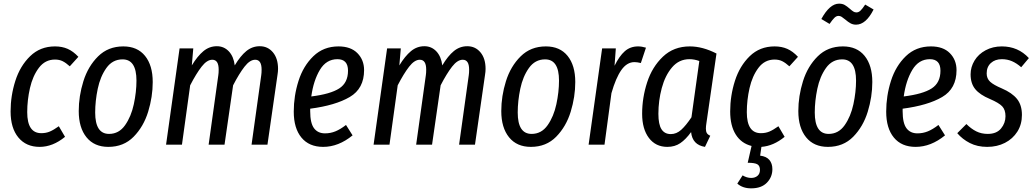

<svg xmlns="http://www.w3.org/2000/svg" viewBox="-20 -792 5665 1051"><path d="M409 -481 362 -429Q341 -448 323 -457Q305 -466 281 -466Q227 -466 193 -421Q159 -376 144 -310Q129 -244 129 -178Q129 -63 206 -63Q232 -63 253 -72Q274 -81 302 -101L336 -43Q269 12 197 12Q123 12 80.5 -39.5Q38 -91 38 -182Q38 -268 64 -349.5Q90 -431 145 -484.5Q200 -538 281 -538Q320 -538 350.5 -524.5Q381 -511 409 -481Z M411 -184Q411 -266 436.5 -347.5Q462 -429 517 -483.5Q572 -538 655 -538Q732 -538 774 -486Q816 -434 816 -343Q816 -262 791 -180.5Q766 -99 711.5 -43.5Q657 12 573 12Q496 12 453.5 -40.5Q411 -93 411 -184ZM727 -351Q727 -467 651 -467Q596 -467 562.5 -420Q529 -373 515 -306Q501 -239 501 -176Q501 -59 577 -59Q631 -59 664.5 -106.5Q698 -154 712.5 -221.5Q727 -289 727 -351Z M1502 -415Q1502 -400 1499 -382L1444 0H1357L1410 -380Q1412 -392 1412 -411Q1412 -465 1377 -465Q1348 -465 1318.5 -427Q1289 -389 1256 -325L1209 0H1122L1175 -380Q1177 -392 1177 -411Q1177 -465 1142 -465Q1113 -465 1083.5 -427Q1054 -389 1021 -325L976 0H889L963 -527H1038L1030 -434Q1061 -485 1093.5 -512Q1126 -539 1167 -539Q1206 -539 1232.5 -511Q1259 -483 1265 -434Q1296 -486 1328.5 -512.5Q1361 -539 1402 -539Q1446 -539 1474 -505.5Q1502 -472 1502 -415Z M1678 -197V-183Q1678 -118 1699 -90Q1720 -62 1759 -62Q1789 -62 1816 -73Q1843 -84 1874 -108L1910 -51Q1833 12 1749 12Q1672 12 1630 -39Q1588 -90 1588 -181Q1588 -267 1614 -349Q1640 -431 1695.5 -484.5Q1751 -538 1833 -538Q1900 -538 1936.5 -501Q1973 -464 1973 -408Q1973 -307 1894.5 -261Q1816 -215 1678 -197ZM1684 -264Q1789 -277 1837 -308Q1885 -339 1885 -405Q1885 -468 1827 -468Q1766 -468 1731 -409.5Q1696 -351 1684 -264Z M2638 -415Q2638 -400 2635 -382L2580 0H2493L2546 -380Q2548 -392 2548 -411Q2548 -465 2513 -465Q2484 -465 2454.5 -427Q2425 -389 2392 -325L2345 0H2258L2311 -380Q2313 -392 2313 -411Q2313 -465 2278 -465Q2249 -465 2219.5 -427Q2190 -389 2157 -325L2112 0H2025L2099 -527H2174L2166 -434Q2197 -485 2229.5 -512Q2262 -539 2303 -539Q2342 -539 2368.5 -511Q2395 -483 2401 -434Q2432 -486 2464.5 -512.5Q2497 -539 2538 -539Q2582 -539 2610 -505.5Q2638 -472 2638 -415Z M2724 -184Q2724 -266 2749.5 -347.5Q2775 -429 2830 -483.5Q2885 -538 2968 -538Q3045 -538 3087 -486Q3129 -434 3129 -343Q3129 -262 3104 -180.5Q3079 -99 3024.5 -43.5Q2970 12 2886 12Q2809 12 2766.5 -40.5Q2724 -93 2724 -184ZM3040 -351Q3040 -467 2964 -467Q2909 -467 2875.5 -420Q2842 -373 2828 -306Q2814 -239 2814 -176Q2814 -59 2890 -59Q2944 -59 2977.5 -106.5Q3011 -154 3025.5 -221.5Q3040 -289 3040 -351Z M3516 -531 3488 -447Q3468 -452 3453 -452Q3412 -452 3381.5 -409Q3351 -366 3327 -282L3289 0H3202L3276 -527H3351L3344 -432Q3370 -485 3400 -511.5Q3430 -538 3473 -538Q3493 -538 3516 -531Z M3902 -499 3847 -119Q3844 -101 3844 -88Q3844 -73 3849 -64Q3854 -55 3868 -49L3839 12Q3770 1 3763 -69Q3734 -29 3704 -8.5Q3674 12 3633 12Q3569 12 3532 -37Q3495 -86 3495 -169Q3495 -257 3522.5 -341.5Q3550 -426 3609 -482Q3668 -538 3756 -538Q3826 -538 3902 -499ZM3584 -169Q3584 -111 3601 -84.5Q3618 -58 3652 -58Q3683 -58 3709 -81.5Q3735 -105 3765 -150L3808 -458Q3781 -468 3754 -468Q3697 -468 3659 -423.5Q3621 -379 3602.5 -310Q3584 -241 3584 -169Z M4068 -178Q4068 -63 4145 -63Q4171 -63 4192 -72Q4213 -81 4241 -101L4275 -43Q4214 7 4148 12L4141 60Q4175 64 4191.5 83.5Q4208 103 4208 134Q4208 177 4178 208Q4148 239 4092 239Q4045 239 4016 213L4045 168Q4068 182 4092 182Q4113 182 4126.5 170.5Q4140 159 4140 138Q4140 116 4126 107.5Q4112 99 4073 99L4094 7Q4038 -7 4007.5 -55.5Q3977 -104 3977 -182Q3977 -268 4003 -349.5Q4029 -431 4084 -484.5Q4139 -538 4220 -538Q4259 -538 4289.5 -524.5Q4320 -511 4348 -481L4301 -429Q4280 -448 4262 -457Q4244 -466 4220 -466Q4166 -466 4132 -421Q4098 -376 4083 -310Q4068 -244 4068 -178Z M4350 -184Q4350 -266 4375.5 -347.5Q4401 -429 4456 -483.5Q4511 -538 4594 -538Q4671 -538 4713 -486Q4755 -434 4755 -343Q4755 -262 4730 -180.5Q4705 -99 4650.5 -43.5Q4596 12 4512 12Q4435 12 4392.5 -40.5Q4350 -93 4350 -184ZM4666 -351Q4666 -467 4590 -467Q4535 -467 4501.5 -420Q4468 -373 4454 -306Q4440 -239 4440 -176Q4440 -59 4516 -59Q4570 -59 4603.5 -106.5Q4637 -154 4651.5 -221.5Q4666 -289 4666 -351ZM4607 -685Q4595 -695 4587 -700Q4579 -705 4570 -705Q4558 -705 4547 -694Q4536 -683 4521 -661L4476 -688Q4522 -772 4573 -772Q4591 -772 4603.5 -765Q4616 -758 4632 -744Q4643 -734 4651 -729Q4659 -724 4668 -724Q4680 -724 4690.5 -734Q4701 -744 4716 -767L4762 -740Q4720 -657 4666 -657Q4649 -657 4635.5 -664.5Q4622 -672 4607 -685Z M4921 -197V-183Q4921 -118 4942 -90Q4963 -62 5002 -62Q5032 -62 5059 -73Q5086 -84 5117 -108L5153 -51Q5076 12 4992 12Q4915 12 4873 -39Q4831 -90 4831 -181Q4831 -267 4857 -349Q4883 -431 4938.5 -484.5Q4994 -538 5076 -538Q5143 -538 5179.5 -501Q5216 -464 5216 -408Q5216 -307 5137.5 -261Q5059 -215 4921 -197ZM4927 -264Q5032 -277 5080 -308Q5128 -339 5128 -405Q5128 -468 5070 -468Q5009 -468 4974 -409.5Q4939 -351 4927 -264Z M5612 -474 5570 -424Q5545 -446 5519.5 -457Q5494 -468 5464 -468Q5427 -468 5404 -447Q5381 -426 5381 -390Q5381 -362 5400 -344.5Q5419 -327 5464 -308Q5520 -284 5547 -250.5Q5574 -217 5574 -163Q5574 -111 5549 -71.5Q5524 -32 5481 -10Q5438 12 5384 12Q5330 12 5289 -9Q5248 -30 5220 -63L5270 -113Q5296 -87 5324 -73Q5352 -59 5387 -59Q5435 -59 5459.5 -88.5Q5484 -118 5484 -156Q5484 -191 5466 -210Q5448 -229 5399 -250Q5344 -273 5318.5 -304Q5293 -335 5293 -385Q5293 -425 5314.5 -460.5Q5336 -496 5375.5 -517Q5415 -538 5464 -538Q5553 -538 5612 -474Z"/></svg>

Font: Fira Sans Extra Condensed
Style: Italic
Weight: 400
Width: 3
Italic angle: -8°
Designer: Carrois Corporate & Edenspiekermann AG
Foundry: Carrois Corporate GbR & Edenspiekermann AG
Version: Version 4.203